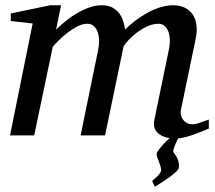

<svg xmlns="http://www.w3.org/2000/svg" viewBox="-20 -514 816 729"><path d="M772.9 -25.9Q761.2 -21 746.8 -15.1Q732.4 -9.3 717 -3.7Q701.7 2 686 6.1Q670.4 10.3 656.2 11.7Q653.8 16.6 650.6 23.4Q647.5 30.3 644.5 37.4Q641.6 44.4 639.6 50.3Q637.7 56.2 637.7 59.1Q637.7 63.5 641.1 67.9Q644.5 72.3 648.7 78.6Q652.8 85 656.2 95Q659.7 105 659.7 120.1Q659.7 124.5 655.8 129.9Q651.9 135.3 645.3 141.1Q638.7 147 630.6 153.3Q622.6 159.7 613.8 165.5Q593.8 179.7 567.9 194.8L557.6 172.9Q566.9 165.5 574.7 158.2Q581.1 151.9 586.4 144.8Q591.8 137.7 591.8 130.9Q591.8 124.5 589.1 116.5Q586.4 108.4 583.3 100.1Q580.1 91.8 577.4 84.2Q574.7 76.7 574.7 70.8Q574.7 66.9 579.8 59.1Q585 51.3 592.5 42.5Q600.1 33.7 608.6 24.9Q617.2 16.1 624 10.3Q593.3 5.9 576.7 -11.5Q560.1 -28.8 565.9 -58.1L621.1 -325.2Q626 -350.1 624.5 -368.7Q623 -387.2 616.9 -399.4Q610.8 -411.6 601.8 -417.7Q592.8 -423.8 583 -423.8Q560.1 -423.8 538.3 -413.6Q516.6 -403.3 498.5 -389.4Q480.5 -375.5 467.3 -361.1Q454.1 -346.7 449.2 -337.9L378.9 0H286.1L353 -326.2Q356.4 -342.3 356.2 -359.6Q356 -377 351.3 -391.1Q346.7 -405.3 336.9 -414.6Q327.1 -423.8 311 -423.8Q293.5 -423.8 273.7 -413.6Q253.9 -403.3 235.6 -389.2Q217.3 -375 202.4 -360.1Q187.5 -345.2 180.2 -335.9L109.9 0H18.1L104 -424.8L21 -434.1V-462.9L170.9 -494.1H211.9L192.9 -401.9Q211.4 -419.4 232.4 -436.3Q253.4 -453.1 275.9 -465.8Q298.3 -478.5 321.3 -486.3Q344.2 -494.1 366.2 -494.1Q391.1 -494.1 407.5 -484.9Q423.8 -475.6 433.8 -461.7Q443.8 -447.8 448.5 -431.6Q453.1 -415.5 455.1 -401.9Q473.1 -419.9 495.1 -436.5Q517.1 -453.1 541 -466.1Q564.9 -479 589.6 -486.6Q614.3 -494.1 637.2 -494.1Q662.1 -494.1 680.9 -485.1Q699.7 -476.1 711.2 -459.5Q722.7 -442.9 725.8 -419.4Q729 -396 723.1 -367.2L667 -97.2Q664.6 -85 667.5 -75Q670.4 -64.9 676.5 -57.6Q682.6 -50.3 691.4 -46.1Q700.2 -42 710 -42Q722.2 -42 738.3 -47.9Q754.4 -53.7 772.9 -60.1Z"/></svg>

Font: Charis SIL
Style: Italic
Weight: 400
Italic angle: -11°
Foundry: SIL International
Version: Version 4.112